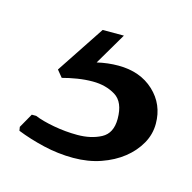

<svg xmlns="http://www.w3.org/2000/svg" viewBox="-47 -47 297 297"><g transform="rotate(15 101.0 101.5)"><path d="M0 178 13 155H20Q32 160 51 163.5Q70 167 89 167Q111 167 127 158.5Q143 150 143 127Q143 100 127.5 90.5Q112 81 91 81Q79 81 66.5 83Q54 85 43 88L34 77L85 0H119L89 51Q106 47 123 47Q158 47 180 67.5Q202 88 202 119Q202 136 193.5 151Q185 166 170.5 177.5Q156 189 136 196Q116 203 92 203Q68 203 44.5 197.5Q21 192 1 184Z"/></g></svg>

Font: Quattrocento
Style: Regular
Weight: 400
Designer: Pablo Impallari
Foundry: Pablo Impallari, Igino Marini, Branda Gallo
Version: Version 2.000